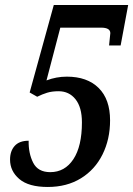

<svg xmlns="http://www.w3.org/2000/svg" viewBox="-20 -734 530 764"><path d="M20 -99Q20 -133 38.5 -153.5Q57 -174 94 -174Q93 -124 112 -86.5Q131 -49 180 -49Q238 -49 272 -100.5Q306 -152 306 -247Q306 -307 280.5 -339Q255 -371 213 -371Q187 -371 167.5 -365Q148 -359 128 -349L98 -366L194 -714H490L460 -553H414Q419 -601 419 -602Q419 -624 382 -624H220L165 -414Q204 -429 246 -429Q327 -429 372.5 -384Q418 -339 418 -255Q418 -180 388 -119.5Q358 -59 302 -24.5Q246 10 170 10Q94 10 57 -21.5Q20 -53 20 -99Z"/></svg>

Font: Noto Serif CondSemiBold
Style: Italic
Weight: 600
Width: 3
Italic angle: -12°
Designer: Monotype Design Team
Foundry: Monotype Imaging Inc.
Version: Version 1.001